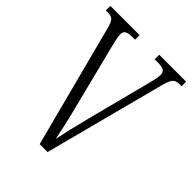

<svg xmlns="http://www.w3.org/2000/svg" viewBox="-205 -821 928 928"><g transform="rotate(45 259.0 -357.0)"><path d="M66 -632 231 0H285L447 -618C462 -674 472 -683 510 -683H518V-714H334V-683H355C397 -683 408 -672 408 -649C408 -629 398 -593 393 -573L310 -252C290 -174 280 -130 268 -73C257 -127 247 -175 227 -252L145 -577C140 -597 131 -632 131 -650C131 -671 141 -683 181 -683H200V-714H0V-683H9C44 -683 55 -675 66 -632Z"/></g></svg>

Font: Noto Serif Bengali ExtraCondensed Light
Style: Regular
Weight: 300
Width: 2
Designer: Juan Bruce, Universal Thirst, Indian Type Foundry and the Monotype Design Team.
Foundry: Monotype Imaging Inc.
Version: Version 2.003